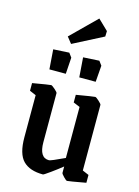

<svg xmlns="http://www.w3.org/2000/svg" viewBox="-130 -937 735 1018"><g transform="rotate(15 237.5 -428.0)"><path d="M64 -155V-386L29 -401V-443Q121 -459 130 -459Q135 -459 151.5 -444.5Q168 -430 168 -425V-156Q168 -71 221 -71Q231 -71 305 -106V-386L269 -401V-443Q363 -459 372 -459Q377 -459 393 -444.5Q409 -430 409 -425V-65L444 -50V-7Q351 10 342 10Q337 10 322.5 -5Q308 -20 308 -25V-60Q282 -39 248 -14.5Q214 10 210 10Q137 10 100.5 -27Q64 -64 64 -155ZM91 -645 178 -650 195 -627 189 -537H99ZM255 -645 343 -650 360 -627 353 -537H263ZM148 -731 285 -866 341 -812 340 -782 175 -697Z"/></g></svg>

Font: Grenze Medium
Style: Regular
Weight: 500
Designer: Renata Polastri
Foundry: Omnibus-Type
Version: Version 1.002; ttfautohint (v1.8)